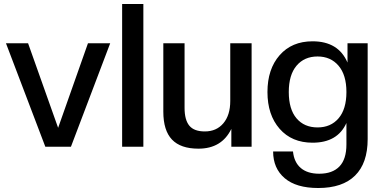

<svg xmlns="http://www.w3.org/2000/svg" viewBox="-20 -732 1904 958"><path d="M334 0H206.1L9.8 -516.1H120.1L270 -94.2L418.9 -516.1H529.8Z M695.3 0H589.4V-711.9H695.3Z M970.2 9.8Q881.3 9.8 838.1 -35.6Q794.9 -81.1 794.9 -174.8V-516.1H900.9V-193.8Q900.9 -133.8 924.6 -105Q948.2 -76.2 1002 -76.2Q1060.1 -76.2 1094.5 -116.9Q1128.9 -157.7 1128.9 -228V-516.1H1235.4V0H1134.3V-88.9Q1086.4 9.8 970.2 9.8Z M1539.6 -20Q1436 -20 1375.2 -89.4Q1314.5 -158.7 1314.5 -272.9Q1314.5 -387.2 1375.2 -456.5Q1436 -525.9 1539.6 -525.9Q1668.5 -525.9 1713.9 -419.9V-516.1H1814.5V-38.1Q1814.5 82 1751.7 144Q1689 206.1 1567.9 206.1Q1458 206.1 1400.4 157Q1342.8 107.9 1342.8 23.9H1441.9Q1447.3 77.6 1480.7 106.2Q1514.2 134.8 1572.8 134.8Q1638.7 134.8 1673.6 98.6Q1708.5 62.5 1708.5 -11.2V-118.2Q1664.1 -20 1539.6 -20ZM1564.5 -96.2Q1630.4 -96.2 1669.4 -141.8Q1708.5 -187.5 1708.5 -272.9Q1708.5 -357.9 1669.2 -404.1Q1629.9 -450.2 1564.5 -450.2Q1498.5 -450.2 1459.7 -404.3Q1420.9 -358.4 1420.9 -272.9Q1420.9 -187 1459.5 -141.6Q1498 -96.2 1564.5 -96.2Z"/></svg>

Font: Creato Display Medium
Style: Regular
Weight: 500
Version: Version 1.000